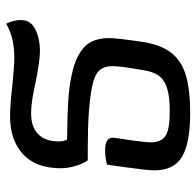

<svg xmlns="http://www.w3.org/2000/svg" viewBox="-27 -608 644 630"><g transform="rotate(-90 295.0 -293.0)"><path d="M51 -109Q51 -129 62 -210Q63 -216 70 -264Q92 -270 118 -270Q161 -270 158 -241Q152 -197 150 -187Q143 -138 143 -120Q143 -86 164 -72Q185 -58 244 -58Q294 -58 321.5 -67Q349 -76 362 -94.5Q375 -113 380 -146Q393 -221 393 -244Q393 -276 377 -291Q361 -306 325 -313Q256 -327 123 -327H84Q73 -342 65.5 -367Q58 -392 58 -416Q58 -497 104 -539.5Q150 -582 229 -582Q265 -582 335 -574Q397 -568 419 -568Q489 -568 532 -595Q538 -584 541.5 -569.5Q545 -555 544 -542Q543 -514 513.5 -499Q484 -484 441 -484Q411 -484 341 -498Q275 -513 239 -513Q193 -513 169.5 -489.5Q146 -466 146 -422Q146 -406 152 -395Q238 -394 287.5 -390.5Q337 -387 380 -376Q431 -363 458 -336Q485 -309 485 -256Q485 -233 473 -150Q464 -88 437 -53.5Q410 -19 362.5 -5Q315 9 239 9Q141 9 96 -17.5Q51 -44 51 -109Z"/></g></svg>

Font: Krub Medium
Style: Italic
Weight: 500
Italic angle: -8°
Designer: Ekaluck Peanpanawate
Foundry: Cadson Demak Co.,Ltd.
Version: Version 1.000; ttfautohint (v1.6)